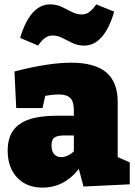

<svg xmlns="http://www.w3.org/2000/svg" viewBox="-20 -841 615 876"><path d="M517 -97 491 -136 572 -100V0L361 10L336 -84L348 -81Q314 -34 270.5 -9.5Q227 15 174 15Q101 15 58 -31Q15 -77 15 -154Q15 -209 39 -244Q63 -279 112.5 -296Q162 -313 239 -313H327L317 -303V-339Q317 -377 301 -393.5Q285 -410 249 -410Q234 -410 215 -408Q196 -406 175 -401L190 -419L174 -348H54L46 -515Q124 -535 188.5 -545Q253 -555 305 -555Q412 -555 464.5 -511Q517 -467 517 -376ZM215 -178Q215 -150 227.5 -137Q240 -124 259 -124Q275 -124 292 -132.5Q309 -141 323 -157L317 -135V-234L328 -223H272Q241 -223 228 -213Q215 -203 215 -178ZM364 -633Q335 -633 311 -644.5Q287 -656 265 -667.5Q243 -679 220 -679Q201 -679 185 -667.5Q169 -656 154 -633L72 -668Q94 -743 128.5 -782Q163 -821 208 -821Q238 -821 262 -809.5Q286 -798 308 -786.5Q330 -775 353 -775Q373 -775 388.5 -787Q404 -799 419 -821L501 -788Q479 -712 444.5 -672.5Q410 -633 364 -633Z"/></svg>

Font: Bitter Thin Black
Style: Regular
Weight: 900
Version: Version 3.020